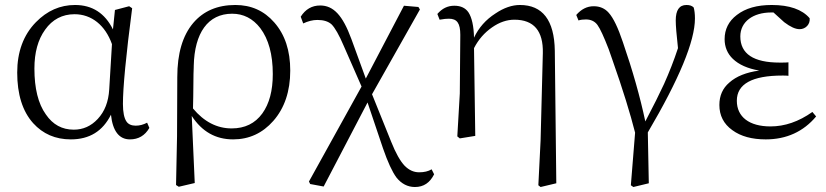

<svg xmlns="http://www.w3.org/2000/svg" viewBox="-20 -545 3312 770"><path d="M264 14C339 14 392 -19 425 -85C432 -19 458 14 501 14C535 14 561 -1 579 -32L570 -53C555 -45 540 -41 524 -41C507 -41 494 -47 487 -58C478 -71 473 -95 473 -128C473 -193 485 -321 510 -512L498 -520L441 -505L433 -427C401 -492 350 -525 281 -525C221 -525 169 -502 124 -456C74 -405 49 -337 49 -254C49 -167 70 -99 113 -51C152 -8 202 14 264 14ZM276 -25C229 -25 192 -45 164 -86C133 -129 118 -191 118 -270C118 -334 132 -386 161 -426C190 -467 230 -488 279 -488C347 -488 402 -444 429 -368L418 -186C415 -137 400 -98 372 -68C345 -39 313 -25 276 -25Z M761 189 749 -80C790 -17 845 14 915 14C979 14 1033 -11 1076 -60C1121 -111 1144 -179 1144 -262C1144 -342 1123 -406 1080 -455C1039 -502 987 -525 924 -525C852 -525 796 -501 755 -453C712 -402 691 -330 691 -236L690 2L686 197L697 204ZM909 -30C850 -30 798 -57 754 -110C755 -127 755 -173 756 -248C757 -271 757 -282 757 -281C760 -413 814 -490 911 -490C956 -490 994 -471 1024 -432C1057 -388 1074 -327 1074 -248C1074 -181 1060 -129 1032 -90C1003 -50 962 -30 909 -30Z M1644 205C1679 205 1704 188 1721 154L1711 134C1698 142 1681 146 1661 146C1639 146 1620 137 1603 120C1585 101 1567 69 1549 24L1472 -167L1664 -507L1658 -517L1600 -522L1447 -230L1389 -389C1354 -484 1317 -523 1264 -523C1231 -523 1205 -508 1186 -478L1196 -451C1215 -460 1234 -465 1253 -465C1278 -465 1297 -459 1310 -447C1323 -434 1340 -405 1359 -360L1430 -198L1219 183L1224 193L1278 203L1454 -134L1516 50C1535 105 1553 144 1570 167C1590 192 1615 205 1644 205Z M2211 190 2205 -342C2203 -464 2156 -525 2065 -525C2034 -525 2001 -514 1967 -491C1928 -466 1900 -434 1881 -394C1880 -441 1872 -475 1859 -495C1847 -513 1828 -522 1802 -522C1775 -522 1753 -511 1734 -489L1743 -466C1759 -469 1771 -470 1780 -470C1813 -470 1826 -452 1826 -405L1824 -170L1814 2L1824 10L1886 0L1881 -352C1899 -387 1923 -414 1953 -435C1983 -456 2013 -466 2043 -466C2121 -466 2159 -421 2157 -332L2148 18L2139 198L2148 205Z M2582 190 2578 -14C2704 -228 2767 -380 2767 -471C2767 -490 2765 -504 2762 -515C2755 -522 2746 -525 2733 -525C2704 -525 2690 -504 2690 -463C2690 -443 2693 -406 2699 -352C2683 -303 2664 -255 2643 -208C2626 -171 2601 -121 2568 -58C2547 -157 2517 -263 2478 -376C2459 -433 2440 -473 2421 -494C2406 -511 2386 -520 2361 -520C2334 -520 2311 -508 2291 -485L2300 -463C2309 -466 2319 -467 2330 -467C2349 -467 2365 -460 2376 -445C2387 -430 2402 -397 2421 -348C2424 -339 2429 -324 2436 -305C2478 -186 2508 -88 2527 -13L2510 198L2520 205Z M3051 14C3134 14 3202 -17 3253 -78L3238 -96C3183 -57 3127 -38 3070 -38C2985 -38 2935 -76 2935 -141C2935 -208 2996 -242 3118 -242C3127 -242 3135 -242 3142 -241V-295C3136 -294 3124 -294 3107 -294C3002 -294 2949 -329 2949 -399C2949 -458 3000 -495 3073 -495H3082L3125 -456C3150 -437 3170 -428 3187 -428C3211 -428 3230 -448 3227 -472C3197 -507 3146 -525 3075 -525C3016 -525 2970 -512 2935 -485C2902 -460 2886 -427 2886 -388C2886 -357 2897 -330 2919 -309C2943 -286 2978 -270 3025 -262C2973 -255 2933 -239 2905 -214C2878 -191 2865 -161 2865 -124C2865 -82 2882 -48 2917 -23C2951 2 2996 14 3051 14Z"/></svg>

Font: AllPunType Light
Style: Regular
Weight: 300
Version: 1.0